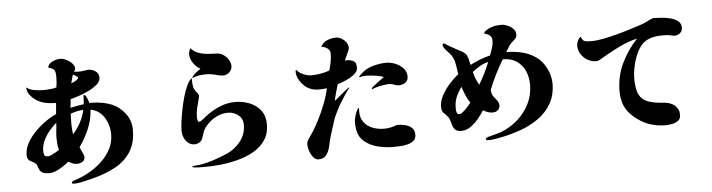

<svg xmlns="http://www.w3.org/2000/svg" viewBox="-51 -1051 5103 1377"><g transform="rotate(-5 2500.0 -362.5)"><path d="M346 -163Q340 -185 338 -207Q336 -229 336 -251Q336 -278 339.5 -305Q343 -332 344 -359Q317 -336 291.5 -305Q266 -274 249.5 -238.5Q233 -203 233 -165Q233 -146 238 -135Q243 -124 265 -124Q275 -124 291 -131.5Q307 -139 322.5 -148Q338 -157 346 -163ZM545 -434Q498 -431 453 -414Q452 -396 451.5 -377.5Q451 -359 451 -340Q451 -303 457 -265Q489 -302 512 -344Q535 -386 545 -434ZM528 -667Q528 -670 520.5 -675.5Q513 -681 504.5 -686.5Q496 -692 493 -693Q488 -678 484 -662.5Q480 -647 476 -631Q482 -633 494.5 -638.5Q507 -644 517.5 -652Q528 -660 528 -667ZM887 -262Q887 -165 846 -102Q805 -39 735.5 -1Q666 37 581 59Q561 64 534 71Q507 78 480 83Q453 88 432 88Q426 88 422 86Q418 84 418 77Q418 71 432.5 66Q447 61 451 60Q500 44 549 16Q598 -12 639 -51Q680 -90 704.5 -138Q729 -186 729 -242Q729 -285 714.5 -324.5Q700 -364 671 -393Q642 -422 597 -431Q593 -360 564.5 -293Q536 -226 495 -169Q498 -160 505 -146Q512 -132 518 -118.5Q524 -105 524 -97Q524 -73 506 -62.5Q488 -52 467 -52Q450 -52 435 -58Q420 -64 406 -73Q389 -59 364.5 -42.5Q340 -26 314 -14.5Q288 -3 265 -3Q227 -3 212 -13Q197 -23 192 -37.5Q187 -52 180.5 -67Q174 -82 153 -92Q131 -102 121.5 -112.5Q112 -123 112 -148Q112 -190 135 -232Q158 -274 194.5 -311Q231 -348 271.5 -376.5Q312 -405 348 -420Q350 -440 351.5 -460Q353 -480 355 -500Q321 -500 286.5 -506Q252 -512 223 -529Q196 -544 173.5 -570.5Q151 -597 151 -630Q172 -612 207.5 -606Q243 -600 270 -600Q282 -600 300.5 -601Q319 -602 337.5 -604.5Q356 -607 367 -611Q373 -647 373 -684Q373 -709 369.5 -722.5Q366 -736 355 -743.5Q344 -751 321 -758Q324 -776 339.5 -788.5Q355 -801 375 -807Q395 -813 411 -813Q430 -813 453.5 -802Q477 -791 495 -773Q513 -755 513 -733Q513 -729 509 -722.5Q505 -716 503 -712Q511 -711 518 -710.5Q525 -710 532 -710Q537 -710 542.5 -710Q548 -710 553 -710Q566 -711 581.5 -714Q597 -717 608 -717Q634 -717 657.5 -700.5Q681 -684 681 -655Q681 -628 655.5 -605.5Q630 -583 592.5 -565Q555 -547 518.5 -535Q482 -523 461 -518Q460 -502 458.5 -487Q457 -472 455 -456Q503 -468 552 -474Q553 -488 554 -502.5Q555 -517 555 -531Q555 -539 562 -539Q568 -539 575 -526Q582 -513 587 -498Q592 -483 593 -478Q598 -478 602.5 -478.5Q607 -479 612 -479Q670 -479 729 -461.5Q788 -444 829 -400Q887 -340 887 -262Z M1848 -216Q1848 -149 1816.5 -102.5Q1785 -56 1733 -26Q1681 4 1618.5 20.5Q1556 37 1494 43.5Q1432 50 1381 50Q1362 50 1336.5 49.5Q1311 49 1293 45Q1288 45 1288 41Q1288 38 1299.5 36Q1311 34 1323.5 33Q1336 32 1340 32Q1393 24 1447 6Q1501 -12 1550 -34Q1607 -61 1645 -111.5Q1683 -162 1683 -227Q1683 -271 1650.5 -297Q1618 -323 1576 -323Q1527 -323 1482 -297Q1437 -271 1408 -231Q1395 -213 1389.5 -193.5Q1384 -174 1376 -154Q1371 -138 1353.5 -128Q1336 -118 1320 -118Q1292 -118 1273 -134Q1254 -150 1244 -174Q1234 -198 1234 -223Q1234 -246 1239 -285.5Q1244 -325 1253 -372Q1262 -419 1275 -464Q1288 -509 1304 -543.5Q1320 -578 1338 -591L1341 -587Q1340 -583 1340 -579Q1340 -575 1340 -570Q1340 -548 1345 -527.5Q1350 -507 1365 -490Q1372 -482 1376 -476Q1380 -470 1380 -458Q1380 -455 1379.5 -452Q1379 -449 1378 -446Q1368 -412 1360 -377.5Q1352 -343 1352 -306Q1352 -302 1355 -289Q1358 -276 1365 -276Q1372 -276 1382 -283Q1392 -290 1397 -294Q1407 -302 1417 -310Q1427 -318 1437 -325Q1481 -356 1530.5 -375.5Q1580 -395 1635 -395Q1690 -395 1738.5 -375.5Q1787 -356 1817.5 -316.5Q1848 -277 1848 -216ZM1631 -654Q1631 -629 1611.5 -610.5Q1592 -592 1566 -592Q1555 -592 1543.5 -594Q1532 -596 1521 -599Q1484 -611 1444 -611Q1419 -611 1394.5 -607.5Q1370 -604 1347 -594L1343 -597Q1355 -614 1372.5 -628.5Q1390 -643 1408 -654Q1378 -671 1357 -701.5Q1336 -732 1336 -766Q1336 -777 1339.5 -788Q1343 -799 1350 -807Q1369 -782 1401 -770.5Q1433 -759 1468.5 -756Q1504 -753 1532 -753Q1556 -753 1579 -738.5Q1602 -724 1616.5 -701Q1631 -678 1631 -654Z M2527 -565Q2527 -544 2510.5 -526.5Q2494 -509 2469.5 -495.5Q2445 -482 2420.5 -472.5Q2396 -463 2379 -458Q2370 -430 2362 -400Q2354 -370 2347 -340Q2352 -344 2368.5 -357.5Q2385 -371 2404.5 -387.5Q2424 -404 2439.5 -416Q2455 -428 2456 -428Q2458 -428 2458 -425Q2458 -422 2456 -420Q2444 -406 2429 -383.5Q2414 -361 2400 -338.5Q2386 -316 2376 -299Q2362 -273 2349 -245.5Q2336 -218 2327 -189Q2318 -157 2307 -125Q2296 -93 2288 -61Q2285 -48 2282.5 -35Q2280 -22 2276 -9Q2268 22 2249.5 44.5Q2231 67 2195 67Q2173 67 2157 46.5Q2141 26 2132.5 0Q2124 -26 2124 -44Q2124 -65 2134 -80Q2144 -95 2155 -111Q2185 -153 2214 -210Q2243 -267 2266 -327Q2289 -387 2299 -436Q2284 -434 2269 -433Q2254 -432 2238 -432Q2215 -432 2194 -438Q2173 -444 2153 -457Q2127 -476 2106.5 -508Q2086 -540 2086 -572Q2086 -583 2090 -588Q2106 -566 2137.5 -552Q2169 -538 2195 -538Q2226 -538 2262.5 -544Q2299 -550 2327 -561Q2336 -589 2342 -620.5Q2348 -652 2348 -681Q2348 -706 2327.5 -720Q2307 -734 2285 -735Q2299 -766 2331 -779Q2363 -792 2394 -792Q2415 -792 2435 -780.5Q2455 -769 2468 -750.5Q2481 -732 2481 -711Q2481 -703 2473.5 -686Q2466 -669 2457.5 -651.5Q2449 -634 2445 -623Q2450 -622 2455.5 -622.5Q2461 -623 2466 -623Q2472 -623 2478 -622Q2484 -621 2490 -619Q2513 -613 2520 -600Q2527 -587 2527 -565ZM2902 -48Q2902 -20 2883.5 -5Q2865 10 2837 16.5Q2809 23 2781 24Q2753 25 2733 25Q2682 25 2626.5 11.5Q2571 -2 2530 -36Q2498 -64 2488 -99.5Q2478 -135 2478 -176Q2478 -188 2482.5 -207.5Q2487 -227 2494.5 -245.5Q2502 -264 2510 -273Q2513 -276 2514 -276Q2516 -276 2516 -273.5Q2516 -271 2516 -270Q2516 -265 2515.5 -259.5Q2515 -254 2515 -249Q2515 -202 2539 -171Q2563 -140 2601 -125.5Q2639 -111 2681 -111Q2719 -111 2754 -122Q2759 -124 2766.5 -127Q2774 -130 2778 -130Q2805 -130 2834 -123.5Q2863 -117 2882.5 -99.5Q2902 -82 2902 -48ZM2883 -470Q2883 -440 2862.5 -426Q2842 -412 2814 -412Q2798 -412 2782 -419.5Q2766 -427 2749 -427Q2732 -427 2708.5 -423.5Q2685 -420 2662.5 -414.5Q2640 -409 2624 -401Q2619 -401 2619 -405Q2619 -408 2631.5 -419Q2644 -430 2661.5 -443Q2679 -456 2694 -466.5Q2709 -477 2713 -480Q2700 -487 2676.5 -491.5Q2653 -496 2628.5 -498.5Q2604 -501 2589 -501Q2565 -501 2541 -495Q2540 -495 2540 -495Q2540 -495 2539 -495Q2537 -495 2537 -498Q2537 -501 2545 -508.5Q2553 -516 2562.5 -524Q2572 -532 2574 -534Q2606 -558 2652.5 -569.5Q2699 -581 2739 -581Q2770 -581 2803 -568Q2836 -555 2859.5 -530Q2883 -505 2883 -470Z M3315 -243Q3297 -270 3284 -300.5Q3271 -331 3261 -362Q3236 -327 3221.5 -292.5Q3207 -258 3207 -214Q3207 -207 3208 -196Q3209 -185 3213.5 -176.5Q3218 -168 3228 -168Q3241 -168 3258 -182.5Q3275 -197 3291 -215Q3307 -233 3315 -243ZM3468 -523Q3435 -515 3406.5 -498.5Q3378 -482 3352 -461Q3357 -436 3367 -412Q3377 -388 3390 -366Q3413 -404 3432.5 -443.5Q3452 -483 3468 -523ZM3914 -329Q3914 -245 3878.5 -184Q3843 -123 3784 -81.5Q3725 -40 3654 -15Q3583 10 3512 24Q3490 28 3467 32Q3444 36 3422 36Q3417 36 3410 34.5Q3403 33 3403 26Q3403 21 3411 17Q3419 13 3423 12Q3446 5 3469.5 -0.5Q3493 -6 3516 -14Q3582 -39 3636 -86.5Q3690 -134 3721.5 -197.5Q3753 -261 3753 -333Q3753 -389 3733 -434Q3713 -479 3673 -506Q3633 -533 3574 -533Q3543 -482 3516.5 -429.5Q3490 -377 3469 -322Q3469 -294 3482 -275.5Q3495 -257 3508 -242Q3521 -227 3521 -207Q3521 -184 3506 -171.5Q3491 -159 3468 -159Q3450 -159 3432.5 -165.5Q3415 -172 3400 -181Q3384 -154 3358 -122.5Q3332 -91 3300.5 -69Q3269 -47 3234 -47Q3205 -47 3191.5 -59Q3178 -71 3172 -89.5Q3166 -108 3161 -127Q3156 -146 3143 -160Q3132 -174 3122.5 -182Q3113 -190 3108 -200.5Q3103 -211 3103 -232Q3103 -272 3126 -314.5Q3149 -357 3182.5 -394Q3216 -431 3246 -454Q3241 -496 3233 -537.5Q3225 -579 3195 -611Q3185 -622 3169 -640Q3153 -658 3153 -674Q3153 -683 3161 -683Q3163 -683 3164 -682.5Q3165 -682 3166 -682Q3177 -675 3188.5 -668Q3200 -661 3212 -654Q3229 -644 3247.5 -634.5Q3266 -625 3284 -615Q3301 -606 3311.5 -595Q3322 -584 3328 -564Q3332 -551 3334 -538.5Q3336 -526 3340 -513Q3375 -530 3411.5 -545Q3448 -560 3485 -568Q3495 -594 3503.5 -620.5Q3512 -647 3512 -675Q3512 -699 3495 -711.5Q3478 -724 3457 -728Q3458 -740 3473 -750Q3488 -760 3506.5 -767Q3525 -774 3534 -776Q3547 -778 3560.5 -779Q3574 -780 3586 -780Q3606 -780 3629 -770Q3652 -760 3669 -743Q3686 -726 3686 -703Q3686 -681 3671 -668Q3656 -655 3642 -641Q3631 -629 3621.5 -612.5Q3612 -596 3603 -582Q3661 -582 3715.5 -569Q3770 -556 3815 -524.5Q3860 -493 3887 -438Q3900 -413 3907 -385Q3914 -357 3914 -329Z M4873 -648Q4873 -623 4856.5 -608.5Q4840 -594 4815 -594Q4807 -594 4798 -597Q4782 -601 4765 -602.5Q4748 -604 4731 -604Q4703 -604 4674 -599.5Q4645 -595 4619 -582Q4588 -567 4566 -535.5Q4544 -504 4529.5 -464Q4515 -424 4508 -384.5Q4501 -345 4501 -313Q4501 -238 4520.5 -198Q4540 -158 4583.5 -142Q4627 -126 4697 -122Q4730 -120 4758 -105.5Q4786 -91 4800 -59Q4804 -50 4804.5 -40.5Q4805 -31 4805 -22Q4805 4 4786 17.5Q4767 31 4741 35.5Q4715 40 4695 40Q4563 40 4467 -47Q4424 -85 4406 -130Q4388 -175 4388 -231Q4388 -338 4431.5 -429.5Q4475 -521 4546 -597Q4479 -581 4416.5 -550.5Q4354 -520 4295 -485Q4282 -478 4268.5 -469.5Q4255 -461 4240 -461Q4207 -461 4178.5 -477.5Q4150 -494 4132 -522Q4114 -550 4114 -584Q4114 -599 4122.5 -618.5Q4131 -638 4145 -645Q4147 -640 4150.5 -632.5Q4154 -625 4158 -620Q4169 -610 4188 -608.5Q4207 -607 4222 -607Q4255 -607 4302 -616Q4349 -625 4400 -638.5Q4451 -652 4497.5 -666.5Q4544 -681 4577 -692Q4603 -700 4626 -712Q4649 -724 4673 -733Q4694 -733 4727.5 -731Q4761 -729 4794.5 -721Q4828 -713 4850.5 -695.5Q4873 -678 4873 -648Z"/></g></svg>

Font: Kaisei Tokumin ExtraBold
Style: Regular
Weight: 800
Designer: Font-Kai, 金井和夫
Foundry: KAZUO KANAI
Version: Version 5.003